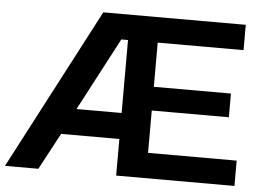

<svg xmlns="http://www.w3.org/2000/svg" viewBox="-61 -765 1151 831"><g transform="rotate(5 514.5 -349.5)"><path d="M974 -699V-589H601V-397H936V-294H601V-110H986V0H472V-159H219L134 0H-11L355 -699ZM472 -272V-589H443L276 -272Z"/></g></svg>

Font: Montserrat_am3
Style: Regular
Weight: 400
Designer: Julieta Ulanovsky
Foundry: Julieta Ulanovsky, Armenina letters added by Vahan Hovhannisyan
Version: Version 2.001